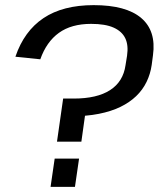

<svg xmlns="http://www.w3.org/2000/svg" viewBox="-20 -728 618 748"><path d="M571 -475Q566 -440 551 -409Q536 -378 510.5 -353.5Q485 -329 449 -311.5Q413 -294 365 -284.5Q317 -275 257 -275L316 -312L297 -176H202L226 -344H267Q358 -344 409 -377Q460 -410 469 -474L475 -511Q481 -552 468 -579Q455 -606 422.5 -620.5Q390 -635 335 -635Q258 -635 209.5 -600Q161 -565 137 -497L40 -507Q74 -607 149.5 -657.5Q225 -708 345 -708Q471 -708 530 -658Q589 -608 576 -513ZM288 -110 272 0H177L193 -110Z"/></svg>

Font: Pathway Extreme 28pt Medium
Style: Italic
Weight: 500
Italic angle: -8°
Designer: Eduardo Rodriguez Tunni
Foundry: Eduardo Rodriguez Tunni
Version: Version 1.001;gftools[0.9.26]